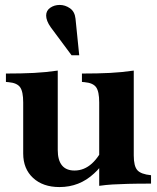

<svg xmlns="http://www.w3.org/2000/svg" viewBox="-20 -744 638 778"><path d="M221 14Q154 14 114 -23Q74 -60 74 -122V-329Q74 -373 61.5 -390.5Q49 -408 15 -411L4 -412V-446Q69 -446 117.5 -448.5Q166 -451 214 -458V-136Q214 -95 231 -74Q248 -53 282 -53Q321 -53 352.5 -81.5Q384 -110 407 -165H433Q424 -128 405.5 -96Q387 -64 361 -41Q302 14 221 14ZM382 9V-329Q382 -373 369.5 -390.5Q357 -408 323 -411L312 -412V-446Q377 -446 425.5 -448.5Q474 -451 522 -458V-114Q522 -71 536.5 -54.5Q551 -38 592 -34V0Q535 0 498.5 1Q462 2 436 3.5Q410 5 382 9ZM270 -520 186 -633Q176 -647 171.5 -659Q167 -671 167 -681Q167 -701 183.5 -712.5Q200 -724 222 -724Q244 -724 263.5 -710.5Q283 -697 286 -668L301 -520Z"/></svg>

Font: Baskervville SC
Style: Regular
Weight: 400
Designer: Alexis Faudot, Rémi Forte, Morgane Pierson, Rafael Ribas, Tanguy Vanlaeys, Rosalie Wagner, Thomas Huot-Marchand
Foundry: ANRT
Version: Version 1.100